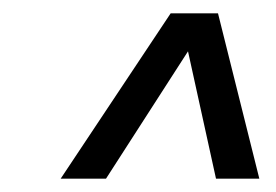

<svg xmlns="http://www.w3.org/2000/svg" viewBox="-20 -770 414 288"><path d="M71 -502 236 -750H307L369 -502H304L262 -693L139 -502Z"/></svg>

Font: Saira UltraCondensed Medium
Style: Italic
Weight: 500
Width: 1
Italic angle: -12°
Designer: Hector Gatti with collaboration of the Omnibus-Type team
Foundry: Omnibus-Type
Version: Version 1.101